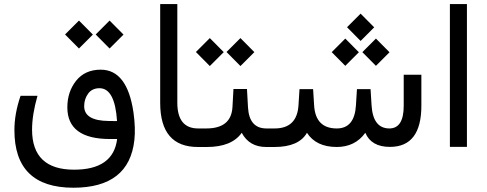

<svg xmlns="http://www.w3.org/2000/svg" viewBox="-20 -712 2361 930"><path d="M630.9 -33.7Q605.5 197.3 335.4 197.3Q49.3 197.3 49.8 -82.5Q49.8 -161.1 79.6 -248H161.6Q135.3 -156.2 135.3 -83.5Q135.7 109.9 338.9 109.9Q528.8 109.9 547.4 -38.6H513.2Q306.2 -38.6 306.2 -191.9Q306.2 -267.1 348.6 -320.8Q391.6 -374.5 467.8 -374.5Q596.2 -374.5 626.5 -167.5Q637.2 -92.3 630.9 -33.7ZM546.9 -125.5Q536.6 -284.7 461.9 -284.7Q425.8 -284.7 406.7 -258.3Q387.7 -231.9 387.7 -197.8Q387.7 -127 506.8 -126Q526.9 -125.5 546.9 -125.5ZM443.5 -545 510.8 -612.4 578.2 -544.5 510.8 -477.1ZM295.1 -545 362.5 -612.4 429.9 -544.5 362.5 -477.1Z M958.5 -43Q959 0 948.7 0H938.5Q755.9 0 755.9 -213.9V-692.4H838.9V-214.8Q838.9 -89.8 939.9 -89.8H948.7Q958.5 -89.8 958.5 -52.2Z M1284.2 -43Q1284.2 0 1274.4 0H1269.5Q1187.5 0 1150.9 -68.8Q1102.5 0 981.9 0H940.9Q903.3 0 903.3 -43V-52.2Q903.3 -89.8 940.9 -89.8H979.5Q1100.1 -89.8 1106 -193.4L1110.8 -280.8H1176.3L1181.2 -192.4Q1187 -89.8 1270.5 -89.8H1274.4Q1284.2 -89.8 1284.2 -47.9ZM1077.2 -460.1 1144.6 -527.5 1212 -459.5 1144.6 -392.1ZM928.9 -460.1 996.3 -527.5 1063.7 -459.5 996.3 -392.1Z M1660.9 -580.1 1726.7 -645.9 1792.5 -579.6 1726.7 -513.7ZM1735.1 -459.4 1800.9 -525.2 1866.7 -458.9 1800.9 -393.1ZM1586.7 -459.4 1652.5 -525.2 1718.3 -458.9 1652.5 -393.1ZM1868.7 -0.5Q1778.3 -0.5 1749.5 -68.8Q1700.2 0 1610.4 0Q1510.7 -0.5 1466.8 -68.8Q1427.7 0 1309.1 0H1267.1Q1229 0 1229 -43V-52.2Q1229 -89.8 1267.1 -89.8H1310.1Q1418.9 -89.8 1425.8 -202.1L1430.7 -280.3H1496.6L1501.5 -201.7Q1508.3 -89.8 1611.3 -89.8Q1697.3 -89.8 1704.1 -201.7L1709 -280.3H1774.9L1779.8 -201.7Q1786.6 -90.3 1865.7 -89.8Q1935.5 -89.8 1935.5 -199.7V-350.1H2021V-200.2Q2021 -0.5 1868.7 -0.5Z M2159.2 -692.4H2241.7V-0.5H2159.2Z"/></svg>

Font: Dirooz
Style: Regular
Weight: 400
Foundry: DejaVu fonts team - Redesigned by Saber Rastikerdar
Version: Version 0.2.1